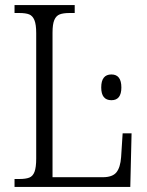

<svg xmlns="http://www.w3.org/2000/svg" viewBox="-20 -733 576 753"><path d="M37 -31H56Q81 -31 95 -36.5Q109 -42 115.5 -59.5Q122 -77 122 -111V-603Q122 -637 115 -654Q108 -671 94.5 -676.5Q81 -682 55 -682H37V-713H273V-682H253Q228 -682 214 -676.5Q200 -671 193 -654.5Q186 -638 186 -605V-38H383Q421 -38 436.5 -57Q452 -76 455 -117L461 -210H496L491 0H37ZM377 -390Q377 -441 417 -441Q456 -441 456 -390Q456 -340 417 -340Q377 -340 377 -390Z"/></svg>

Font: Noto Serif NarrowLight
Style: Regular
Weight: 300
Width: 4
Designer: Monotype Design Team
Foundry: Monotype Imaging Inc.
Version: Version 1.001